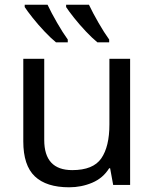

<svg xmlns="http://www.w3.org/2000/svg" viewBox="-20 -786 658 816"><path d="M533 -536V0H461L448 -71H444Q418 -29 372 -9.5Q326 10 274 10Q177 10 128 -36.5Q79 -83 79 -185V-536H168V-191Q168 -63 287 -63Q376 -63 410.5 -113Q445 -163 445 -257V-536ZM358 -766Q374 -732 398.5 -689.5Q423 -647 444 -618V-606H394Q372 -624 345 -652.5Q318 -681 295 -710Q272 -739 261 -756V-766ZM182 -766Q198 -732 222.5 -689.5Q247 -647 268 -618V-606H218Q196 -624 169 -652.5Q142 -681 119 -710Q96 -739 85 -756V-766Z"/></svg>

Font: TSCustom
Style: Regular
Weight: 400
Designer: Monotype Design Team
Foundry: Monotype Imaging Inc.
Version: Version 2.004; ttfautohint (v1.8.3) -l 8 -r 50 -G 200 -x 14 